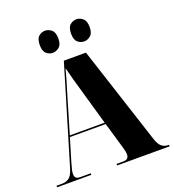

<svg xmlns="http://www.w3.org/2000/svg" viewBox="-162 -1050 1063 1175"><g transform="rotate(-20 370.0 -463.0)"><path d="M7 0V-10H43Q69 -10 88.5 -23.5Q108 -37 121 -80L311 -714H455L663 -75Q675 -39 692.5 -24.5Q710 -10 735 -10H740V0H398V-10H440Q462 -10 470 -19Q478 -28 478 -43Q478 -53 475.5 -65.5Q473 -78 469 -91L419 -262H186L140 -109Q134 -88 130 -71.5Q126 -55 126 -43Q126 -26 134.5 -18Q143 -10 163 -10H230V0ZM189 -272H416L345 -520Q337 -548 325.5 -588.5Q314 -629 305 -667Q296 -632 285 -595Q274 -558 263 -522ZM470 -782Q446 -782 427.5 -798Q409 -814 409 -853Q409 -894 427.5 -910Q446 -926 470 -926Q491 -926 510.5 -910Q530 -894 530 -853Q530 -814 510.5 -798Q491 -782 470 -782ZM265 -782Q242 -782 223.5 -798Q205 -814 205 -853Q205 -894 223.5 -910Q242 -926 265 -926Q287 -926 306.5 -910Q326 -894 326 -853Q326 -814 306.5 -798Q287 -782 265 -782Z"/></g></svg>

Font: Noto Serif Display SemiCondensed Black
Style: Regular
Weight: 900
Width: 4
Designer: Monotype Design Team
Foundry: Monotype Imaging Inc.
Version: Version 2.009